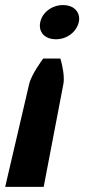

<svg xmlns="http://www.w3.org/2000/svg" viewBox="-21 -528 341 748"><path d="M-0.8 200H74.2H149.2L225.8 -200C227.5 -206.7 227.5 -214.2 227.5 -221.7C227.5 -257.5 214.2 -300 214.2 -300H180.8H147.5C147.5 -300 100.8 -238.3 92.5 -200ZM285.8 -441.7C286.7 -445.8 287.5 -450.8 287.5 -455C287.5 -485 264.2 -508.3 225 -508.3C180 -508.3 143.3 -478.3 135.8 -441.7C135 -436.7 134.2 -432.5 134.2 -427.5C134.2 -397.5 157.5 -375 196.7 -375C241.7 -375 277.5 -405 285.8 -441.7Z"/></svg>

Font: BoonHome
Style: Bold Oblique
Weight: 700
Italic angle: -12°
Designer: Sungsit Sawaiwan
Foundry: Sungsit Sawaiwan
Version: Version 0.2